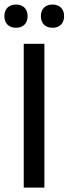

<svg xmlns="http://www.w3.org/2000/svg" viewBox="-29 -848 310 868"><path d="M43.3 -722.5C76.7 -722.5 95.8 -743.3 95.8 -775C95.8 -806.7 76.7 -827.5 43.3 -827.5C10 -827.5 -9.2 -806.7 -9.2 -775C-9.2 -743.3 10 -722.5 43.3 -722.5ZM208.3 -722.5C241.7 -722.5 260.8 -743.3 260.8 -775C260.8 -806.7 241.7 -827.5 208.3 -827.5C175 -827.5 155.8 -806.7 155.8 -775C155.8 -743.3 175 -722.5 208.3 -722.5ZM171.7 0V-650H78.3V0Z"/></svg>

Font: Familjen Grotesk
Style: Regular
Weight: 400
Designer: Anders Wikstroem, Jonas Baeckman, Matilda Gysing, Kristian Moeller
Foundry: Familjen STHLM AB
Version: Version 2.000